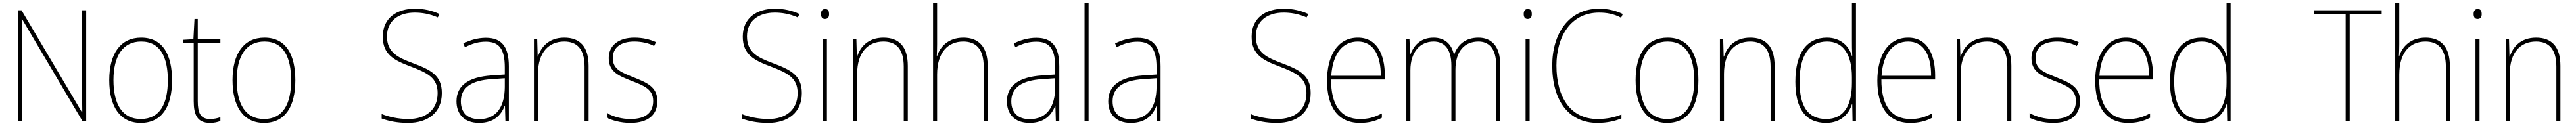

<svg xmlns="http://www.w3.org/2000/svg" viewBox="-20 -780 16528 810"><path d="M533 0V-714H507V-200C507 -160 507 -107 508 -58H506L118 -714H94V0H120V-519C120 -573 120 -612 119 -658H121L510 0Z M1084 -264C1084 -423 1028 -538 886 -538C754 -538 681 -436 681 -265C681 -97 749 10 883 10C1020 10 1084 -97 1084 -264ZM708 -265C708 -421 769 -513 886 -513C1011 -513 1057 -408 1057 -264C1057 -110 1004 -15 883 -15C764 -15 708 -112 708 -265Z M1327 -15C1266 -15 1249 -55 1249 -130V-503H1394V-528H1249V-658H1228L1221 -528L1153 -524V-503H1223V-130C1223 -42 1246 10 1327 10C1356 10 1375 5 1394 -2V-27C1376 -20 1354 -15 1327 -15Z M1875 -264C1875 -423 1819 -538 1677 -538C1545 -538 1472 -436 1472 -265C1472 -97 1540 10 1674 10C1811 10 1875 -97 1875 -264ZM1499 -265C1499 -421 1560 -513 1677 -513C1802 -513 1848 -408 1848 -264C1848 -110 1795 -15 1674 -15C1555 -15 1499 -112 1499 -265Z M2815 -182C2815 -298 2741 -332 2627 -375C2537 -409 2463 -441 2463 -546C2463 -648 2540 -699 2641 -699C2685 -699 2735 -692 2789 -668L2800 -690C2753 -712 2699 -724 2643 -724C2525 -724 2436 -664 2436 -544C2436 -427 2513 -391 2614 -353C2724 -311 2788 -280 2788 -182C2788 -71 2709 -15 2601 -15C2534 -15 2475 -29 2429 -47V-18C2474 -2 2527 10 2599 10C2723 10 2815 -54 2815 -182Z M3097 -537C3047 -537 2998 -523 2953 -501L2963 -476C3012 -502 3055 -512 3097 -512C3181 -512 3219 -467 3219 -347V-301L3131 -295C2992 -285 2909 -234 2909 -129C2909 -49 2956 10 3054 10C3151 10 3196 -42 3218 -99H3220L3223 0H3245V-353C3245 -483 3197 -537 3097 -537ZM3132 -271 3219 -277V-220C3218 -98 3169 -14 3054 -14C2979 -14 2937 -57 2937 -129C2937 -220 3010 -263 3132 -271Z M3601 -538C3501 -538 3451 -477 3432 -416H3430L3427 -528H3406V0H3432V-305C3432 -446 3503 -513 3601 -513C3682 -513 3731 -465 3731 -352V0H3757V-357C3757 -481 3700 -538 3601 -538Z M4198 -130C4198 -226 4123 -251 4043 -284C3968 -315 3912 -334 3912 -407C3912 -477 3966 -513 4051 -513C4096 -513 4146 -502 4177 -484L4189 -509C4153 -526 4105 -538 4051 -538C3946 -538 3886 -485 3886 -407C3886 -317 3952 -292 4035 -259C4113 -229 4171 -206 4171 -131C4171 -59 4127 -15 4025 -15C3970 -15 3918 -29 3874 -53V-23C3906 -7 3961 10 4025 10C4141 10 4198 -44 4198 -130Z M5125 -182C5125 -298 5051 -332 4937 -375C4847 -409 4773 -441 4773 -546C4773 -648 4850 -699 4951 -699C4995 -699 5045 -692 5099 -668L5110 -690C5063 -712 5009 -724 4953 -724C4835 -724 4746 -664 4746 -544C4746 -427 4823 -391 4924 -353C5034 -311 5098 -280 5098 -182C5098 -71 5019 -15 4911 -15C4844 -15 4785 -29 4739 -47V-18C4784 -2 4837 10 4909 10C5033 10 5125 -54 5125 -182Z M5274 -722C5254 -722 5248 -706 5248 -690C5248 -673 5254 -658 5273 -658C5294 -658 5300 -672 5300 -690C5300 -706 5296 -722 5274 -722ZM5286 -528H5260V0H5286Z M5649 -538C5549 -538 5499 -477 5480 -416H5478L5475 -528H5454V0H5480V-305C5480 -446 5551 -513 5649 -513C5730 -513 5779 -465 5779 -352V0H5805V-357C5805 -481 5748 -538 5649 -538Z M5993 -495V-760H5967V0H5993V-301C5993 -446 6065 -513 6161 -513C6242 -513 6292 -466 6292 -351V0H6318V-353C6318 -478 6261 -538 6162 -538C6063 -538 6012 -478 5993 -420H5991C5992 -446 5993 -464 5993 -495Z M6629 -537C6579 -537 6530 -523 6485 -501L6495 -476C6544 -502 6587 -512 6629 -512C6713 -512 6751 -467 6751 -347V-301L6663 -295C6524 -285 6441 -234 6441 -129C6441 -49 6488 10 6586 10C6683 10 6728 -42 6750 -99H6752L6755 0H6777V-353C6777 -483 6729 -537 6629 -537ZM6664 -271 6751 -277V-220C6750 -98 6701 -14 6586 -14C6511 -14 6469 -57 6469 -129C6469 -220 6542 -263 6664 -271Z M6965 0V-760H6939V0Z M7279 -537C7229 -537 7180 -523 7135 -501L7145 -476C7194 -502 7237 -512 7279 -512C7363 -512 7401 -467 7401 -347V-301L7313 -295C7174 -285 7091 -234 7091 -129C7091 -49 7138 10 7236 10C7333 10 7378 -42 7400 -99H7402L7405 0H7427V-353C7427 -483 7379 -537 7279 -537ZM7314 -271 7401 -277V-220C7400 -98 7351 -14 7236 -14C7161 -14 7119 -57 7119 -129C7119 -220 7192 -263 7314 -271Z M8390 -182C8390 -298 8316 -332 8202 -375C8112 -409 8038 -441 8038 -546C8038 -648 8115 -699 8216 -699C8260 -699 8310 -692 8364 -668L8375 -690C8328 -712 8274 -724 8218 -724C8100 -724 8011 -664 8011 -544C8011 -427 8088 -391 8189 -353C8299 -311 8363 -280 8363 -182C8363 -71 8284 -15 8176 -15C8109 -15 8050 -29 8004 -47V-18C8049 -2 8102 10 8174 10C8298 10 8390 -54 8390 -182Z M8693 -538C8559 -538 8495 -416 8495 -261C8495 -100 8559 10 8706 10C8762 10 8805 -1 8847 -23V-51C8795 -24 8759 -15 8706 -15C8584 -15 8520 -105 8521 -269H8866V-295C8866 -427 8817 -538 8693 -538ZM8693 -513C8795 -513 8841 -420 8840 -293H8522C8532 -438 8597 -513 8693 -513Z M9467 -538C9383 -538 9334 -493 9311 -430H9309C9295 -495 9251 -538 9179 -538C9087 -538 9049 -478 9030 -431H9028L9024 -528H9004V0H9030V-329C9030 -445 9092 -513 9179 -513C9243 -513 9293 -471 9293 -358V0H9319V-331C9319 -454 9380 -513 9467 -513C9531 -513 9580 -470 9580 -364V0H9606V-366C9606 -484 9549 -538 9467 -538Z M9783 -722C9763 -722 9757 -706 9757 -690C9757 -673 9763 -658 9782 -658C9803 -658 9809 -672 9809 -690C9809 -706 9805 -722 9783 -722ZM9795 -528H9769V0H9795Z M10241 -699C10286 -699 10334 -692 10382 -666L10393 -690C10345 -713 10296 -724 10241 -724C10044 -724 9940 -561 9940 -359C9940 -136 10044 10 10230 10C10294 10 10347 -3 10384 -19V-44C10346 -28 10296 -15 10230 -15C10059 -15 9967 -153 9967 -359C9967 -545 10059 -699 10241 -699Z M10878 -264C10878 -423 10822 -538 10680 -538C10548 -538 10475 -436 10475 -265C10475 -97 10543 10 10677 10C10814 10 10878 -97 10878 -264ZM10502 -265C10502 -421 10563 -513 10680 -513C10805 -513 10851 -408 10851 -264C10851 -110 10798 -15 10677 -15C10558 -15 10502 -112 10502 -265Z M11211 -538C11111 -538 11061 -477 11042 -416H11040L11037 -528H11016V0H11042V-305C11042 -446 11113 -513 11211 -513C11292 -513 11341 -465 11341 -352V0H11367V-357C11367 -481 11310 -538 11211 -538Z M11697 10C11793 10 11843 -48 11863 -110H11865L11867 0H11889V-760H11863V-526C11863 -491 11863 -457 11865 -420H11863C11845 -482 11792 -538 11703 -538C11573 -538 11500 -438 11500 -255C11500 -83 11564 10 11697 10ZM11697 -15C11580 -15 11527 -98 11527 -255C11527 -426 11590 -513 11704 -513C11808 -513 11863 -428 11863 -284V-248C11863 -103 11813 -15 11697 -15Z M12224 -538C12090 -538 12026 -416 12026 -261C12026 -100 12090 10 12237 10C12293 10 12336 -1 12378 -23V-51C12326 -24 12290 -15 12237 -15C12115 -15 12051 -105 12052 -269H12397V-295C12397 -427 12348 -538 12224 -538ZM12224 -513C12326 -513 12372 -420 12371 -293H12053C12063 -438 12128 -513 12224 -513Z M12730 -538C12630 -538 12580 -477 12561 -416H12559L12556 -528H12535V0H12561V-305C12561 -446 12632 -513 12730 -513C12811 -513 12860 -465 12860 -352V0H12886V-357C12886 -481 12829 -538 12730 -538Z M13327 -130C13327 -226 13252 -251 13172 -284C13097 -315 13041 -334 13041 -407C13041 -477 13095 -513 13180 -513C13225 -513 13275 -502 13306 -484L13318 -509C13282 -526 13234 -538 13180 -538C13075 -538 13015 -485 13015 -407C13015 -317 13081 -292 13164 -259C13242 -229 13300 -206 13300 -131C13300 -59 13256 -15 13154 -15C13099 -15 13047 -29 13003 -53V-23C13035 -7 13090 10 13154 10C13270 10 13327 -44 13327 -130Z M13622 -538C13488 -538 13424 -416 13424 -261C13424 -100 13488 10 13635 10C13691 10 13734 -1 13776 -23V-51C13724 -24 13688 -15 13635 -15C13513 -15 13449 -105 13450 -269H13795V-295C13795 -427 13746 -538 13622 -538ZM13622 -513C13724 -513 13770 -420 13769 -293H13451C13461 -438 13526 -513 13622 -513Z M14101 10C14197 10 14247 -48 14267 -110H14269L14271 0H14293V-760H14267V-526C14267 -491 14267 -457 14269 -420H14267C14249 -482 14196 -538 14107 -538C13977 -538 13904 -438 13904 -255C13904 -83 13968 10 14101 10ZM14101 -15C13984 -15 13931 -98 13931 -255C13931 -426 13994 -513 14108 -513C14212 -513 14267 -428 14267 -284V-248C14267 -103 14217 -15 14101 -15Z M15057 0V-689H15262V-714H14827V-689H15031V0Z M15375 -495V-760H15349V0H15375V-301C15375 -446 15447 -513 15543 -513C15624 -513 15674 -466 15674 -351V0H15700V-353C15700 -478 15643 -538 15544 -538C15445 -538 15394 -478 15375 -420H15373C15374 -446 15375 -464 15375 -495Z M15878 -722C15858 -722 15852 -706 15852 -690C15852 -673 15858 -658 15877 -658C15898 -658 15904 -672 15904 -690C15904 -706 15900 -722 15878 -722ZM15890 -528H15864V0H15890Z M16253 -538C16153 -538 16103 -477 16084 -416H16082L16079 -528H16058V0H16084V-305C16084 -446 16155 -513 16253 -513C16334 -513 16383 -465 16383 -352V0H16409V-357C16409 -481 16352 -538 16253 -538Z"/></svg>

Font: Noto Sans Sinhala SemiCondensed Thin
Style: Regular
Weight: 100
Width: 4
Designer: Jelle Bosma - Monotype Design Team
Foundry: Monotype Imaging Inc.
Version: Version 2.006